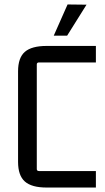

<svg xmlns="http://www.w3.org/2000/svg" viewBox="-20 -841 471 861"><path d="M221 -681 283 -821 368 -820 281 -681ZM410 -74V0H189Q122 0 91.5 -27Q61 -54 61 -115V-521Q61 -582 91.5 -608.5Q122 -635 189 -635H410V-561H155Q145 -561 145 -552V-83Q145 -74 155 -74Z"/></svg>

Font: Gemunu Libre
Style: Regular
Weight: 400
Designer: Puspanada Ekanayake, Sola Matas, Pathum Egodawatta, Kosala Senevirathne
Foundry: mooniak
Version: Version 1.100